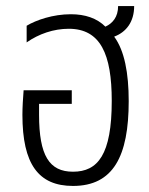

<svg xmlns="http://www.w3.org/2000/svg" viewBox="-20 -604 492 634"><path d="M221 10C354 10 405 -88 405 -270C405 -363 391 -437 357 -483C397 -498 423 -532 423 -584H370C370 -548 352 -527 328 -516C300 -544 261 -557 214 -557C155 -557 100 -538 68 -519V-464C108 -492 157 -509 207 -509C312 -509 349 -425 349 -271C349 -93 303 -37 221 -37C143 -37 109 -90 109 -225V-261H217V-306H58C56 -282 54 -249 54 -225C54 -62 107 10 221 10Z"/></svg>

Font: Noto Sans Thai Cond Light
Style: Regular
Weight: 300
Width: 3
Designer: Monotype Design Team
Foundry: Monotype Imaging Inc.
Version: Version 2.002